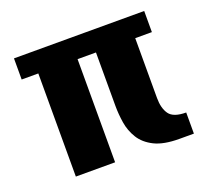

<svg xmlns="http://www.w3.org/2000/svg" viewBox="-93 -613 786 726"><g transform="rotate(-20 300.0 -250.0)"><path d="M96 0V-415H29V-500H553V-415H486V-174Q486 -133 503 -109Q520 -85 571 -85V0H513Q450 0 413 -18.5Q376 -37 357.5 -67Q339 -97 333.5 -132Q328 -167 328 -200V-415H254V0Z"/></g></svg>

Font: Danfo
Style: Regular
Weight: 400
Designer: Seyi Olusanya, David Udoh, Eyiyemi Adegbite, Mirko Velimirović
Version: Version 1.000